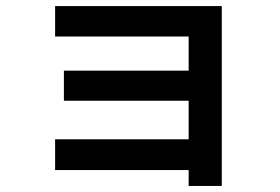

<svg xmlns="http://www.w3.org/2000/svg" viewBox="-20 -610 920 631"><path d="M600 1.1V-51.1H161.1V-152.2H600V-278.9H190V-377.8H600V-490H161.1V-590H708.9V1.1Z"/></svg>

Font: Paperlogy 6 SemiBold
Style: Regular
Weight: 600
Designer: redesigned by Lee Juim, glyphs from Gmarket Sans & Montserrat
Foundry: PT&
Version: Version 1.001